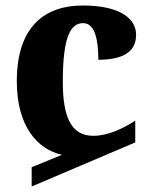

<svg xmlns="http://www.w3.org/2000/svg" viewBox="-20 -570 551 697"><path d="M95 107 471 -53V-132C431 -106 374 -77 319 -77C238 -77 208 -145 208 -274C208 -441 238 -486 282 -486C325 -486 337 -424 337 -353C453 -353 474 -402 474 -444C474 -500 420 -550 280 -550C146 -550 41 -477 41 -275C41 -111 116 -28 205 -8L95 37Z"/></svg>

Font: Noto Serif Georgian SemiCondensed ExtraBold
Style: Regular
Weight: 800
Width: 4
Designer: Monotype Design Team, Akaki Razmadze
Foundry: Google LLC
Version: Version 2.003